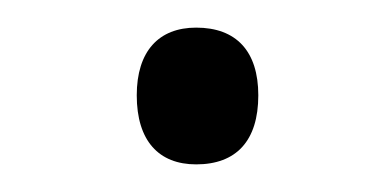

<svg xmlns="http://www.w3.org/2000/svg" viewBox="-20 -403 284 139"><path d="M79 -334C79 -301 95 -284 122 -284C151 -284 167 -301 167 -334C167 -366 151 -383 122 -383C95 -383 79 -366 79 -334Z"/></svg>

Font: Noto Sans Gujarati Light
Style: Regular
Weight: 300
Designer: Jelle Bosma - Monotype Design Team, Universal Thirst
Foundry: Monotype Imaging Inc.
Version: Version 2.106